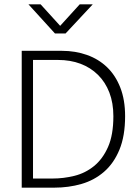

<svg xmlns="http://www.w3.org/2000/svg" viewBox="-20 -864 642 884"><path d="M265 -630Q327 -630 380.5 -611Q434 -592 473 -554.5Q512 -517 534 -460.5Q556 -404 556 -329Q556 -238 530 -175Q504 -112 459 -73Q414 -34 355 -17Q296 0 230 0H80V-630ZM132 -42H221Q273 -42 323 -54.5Q373 -67 413 -99.5Q453 -132 477.5 -187.5Q502 -243 502 -329Q502 -390 483.5 -438Q465 -486 431 -519.5Q397 -553 350.5 -570.5Q304 -588 247 -588H132ZM111 -844H167L257 -745L347 -844H407L282 -710H233Z"/></svg>

Font: Mukta Malar ExtraLight
Style: Regular
Weight: 275
Designer: Aadarsh Rajan, Girish Dalvi, Yashodeep Gholap
Foundry: Ek Type
Version: Version 2.538;PS 1.000;hotconv 16.6.51;makeotf.lib2.5.65220;